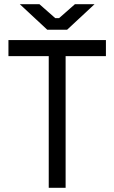

<svg xmlns="http://www.w3.org/2000/svg" viewBox="-20 -890 542 910"><path d="M211 0H291V-624H482V-700H20V-624H211ZM204 -749H298L428 -870H335L260 -804H242L167 -870H74Z"/></svg>

Font: Fixel Variable
Style: Regular
Weight: 100
Width: 3
Designer: AlfaBravo + MacPaw
Foundry: Kyrylo Tkachov, Marchela Mozhyna, Serhii Makarenko, Maria Weinstein, Zakhar Kryvoshyya
Version: Version 1.211